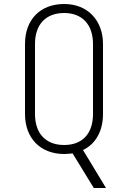

<svg xmlns="http://www.w3.org/2000/svg" viewBox="-20 -760 640 960"><path d="M449 180H510L395 -10C459 -40 495 -106 495 -190V-540C495 -656 420 -740 301 -740C181 -740 105 -662 105 -540V-190C105 -69 182 10 301 10C316 10 331 8 343 7ZM301 -35C209 -35 155 -92 155 -190V-540C155 -638 209 -695 301 -695C391 -695 445 -637 445 -540V-190C445 -92 392 -35 301 -35Z"/></svg>

Font: JetBrains Mono Thin
Style: Regular
Weight: 100
Monospace: yes
Designer: Philipp Nurullin, Konstantin Bulenkov
Foundry: JetBrains
Version: Version 2.305